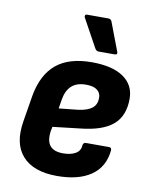

<svg xmlns="http://www.w3.org/2000/svg" viewBox="-82 -767 662 839"><g transform="rotate(10 249.5 -347.5)"><path d="M228 11Q124 11 75 -43.5Q26 -98 43 -199L62 -315Q79 -411 135.5 -458Q192 -505 293 -505Q385 -505 434 -471Q483 -437 483 -376Q483 -300 437 -260.5Q391 -221 293 -211L172 -197L168 -177Q162 -133 179.5 -112Q197 -91 237 -91Q272 -91 293 -103.5Q314 -116 315 -140Q317 -153 328 -153H431Q443 -153 442 -140Q435 -66 379.5 -27.5Q324 11 228 11ZM185 -281 271 -290Q313 -296 332 -312Q351 -328 351 -357Q351 -379 334.5 -391.5Q318 -404 285 -404Q244 -404 221 -383Q198 -362 191 -319ZM313 -556Q303 -556 296 -569L228 -693Q226 -698 228 -702Q230 -706 235 -706H331Q343 -706 347 -693L394 -569Q399 -556 384 -556Z"/></g></svg>

Font: Sofia Sans Semi Condensed ExtraBold
Style: Italic
Weight: 800
Italic angle: -9°
Version: Version 4.100